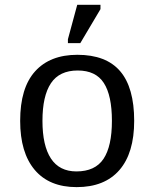

<svg xmlns="http://www.w3.org/2000/svg" viewBox="-20 -765 640 795"><path d="M535.6 -264.6Q535.6 -131.3 474.4 -60.8Q413.1 9.8 297.4 9.8Q184.1 9.8 123.8 -61.5Q63.5 -132.8 63.5 -264.6Q63.5 -400.9 125.2 -469.5Q187 -538.1 300.3 -538.1Q419.4 -538.1 477.5 -470.2Q535.6 -402.3 535.6 -264.6ZM443.4 -264.6Q443.4 -369.6 409.9 -421.4Q376.5 -473.1 301.8 -473.1Q226.1 -473.1 190.9 -420.4Q155.8 -367.7 155.8 -264.6Q155.8 -162.1 190.9 -108.6Q226.1 -55.2 296.4 -55.2Q374 -55.2 408.7 -107.4Q443.4 -159.7 443.4 -264.6ZM261.2 -586.4V-602.5L299.8 -745.1H396V-727.1L312.5 -586.4Z"/></svg>

Font: Cousine
Style: Regular
Weight: 400
Monospace: yes
Designer: Steve Matteson
Foundry: Monotype Imaging Inc.
Version: Version 1.21